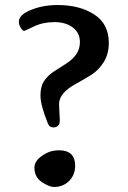

<svg xmlns="http://www.w3.org/2000/svg" viewBox="-20 -732 508 764"><path d="M215 -318 218 -253Q218 -225 192 -225Q176 -225 170 -242Q141 -314 141 -352Q141 -390 157 -412Q173 -434 196 -448.5Q219 -463 242 -478Q298 -513 298 -564Q298 -601 270 -622.5Q242 -644 196.5 -644Q151 -644 114.5 -626.5Q78 -609 77 -609Q70 -609 62.5 -621.5Q55 -634 55 -645Q55 -673 103 -692.5Q151 -712 209 -712Q297 -712 355 -674.5Q413 -637 413 -561Q413 -517 392.5 -484.5Q372 -452 343 -434Q314 -416 285 -400Q215 -363 215 -318ZM191 -132Q207 -134 215 -134Q279 -134 279 -72Q279 -36 255 -12Q231 12 195 12Q176 12 146.5 -7.5Q117 -27 117 -65Q117 -88 140.5 -107Q164 -126 191 -132Z"/></svg>

Font: Cagliostro
Style: Regular
Weight: 400
Designer: Matthew Desmond
Foundry: Matthew Desmond
Version: Version